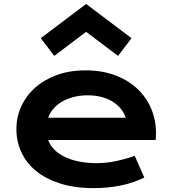

<svg xmlns="http://www.w3.org/2000/svg" viewBox="-20 -943 875 973"><path d="M63 -290Q63 -348.6 86.9 -402.1Q110.8 -455.6 155.8 -496.6Q200.7 -537.6 265.9 -562Q331.1 -586.4 414.1 -586.4Q496.6 -586.4 562.7 -561.8Q628.9 -537.1 675 -494.1Q721.2 -451.2 745.8 -393.1Q770.5 -335 770.5 -268.6Q770.5 -260.3 770.3 -250.7Q770 -241.2 769 -233.4H224.1Q233.4 -207.5 254.2 -186Q274.9 -164.6 306.2 -148.9Q337.4 -133.3 378.4 -124.8Q419.4 -116.2 469.2 -116.2Q519 -116.2 568.4 -126.7Q617.7 -137.2 662.6 -153.3L711.4 -43Q683.1 -29.8 654.1 -19.8Q625 -9.8 593.5 -3.2Q562 3.4 527.6 6.8Q493.2 10.3 455.1 10.3Q357.9 10.3 284.7 -13.2Q211.4 -36.6 162.1 -77.1Q112.8 -117.7 87.9 -172.4Q63 -227.1 63 -290ZM617.2 -346.2Q609.4 -370.1 593 -390.9Q576.7 -411.6 552.2 -427Q527.8 -442.4 495.6 -451.2Q463.4 -460 424.8 -460Q383.8 -460 350.1 -450.7Q316.4 -441.4 291 -425.8Q265.6 -410.2 248.8 -389.6Q231.9 -369.1 224.1 -346.2ZM186.5 -749.5 416.5 -922.9 646.5 -749.5 578.1 -659.7 416.5 -781.7 254.9 -659.7Z"/></svg>

Font: Krona One
Style: Regular
Weight: 400
Version: Version 1.003